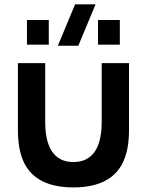

<svg xmlns="http://www.w3.org/2000/svg" viewBox="-20 -822 656 858"><path d="M60 -247C60 -146 76 15.5 308 15.5C540 15.5 556.5 -146 556.5 -247V-540H434.5V-280C434.5 -213.5 423.5 -98 308 -98C193 -98 182 -213.5 182 -280V-540H60ZM100.5 -622.5H198V-732.5H100.5ZM238.5 -617.5H330L407 -802.5H315.5ZM418 -622.5H515.5V-732.5H418Z"/></svg>

Font: Manrope
Style: Bold
Weight: 700
Designer: Mikhail Sharanda
Foundry: Mikhail Sharanda
Version: Version 4.505;FEAKit 1.0